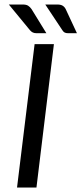

<svg xmlns="http://www.w3.org/2000/svg" viewBox="-20 -839 364 859"><path d="M19.5 0ZM143.1 0H56.2L134.8 -641.6H221.2ZM236.8 -818.8Q251.5 -818.8 260.3 -813.5Q269 -808.1 273.9 -798.3L324.2 -690.4H284.7Q274.9 -690.4 269 -693.6Q263.2 -696.8 258.8 -704.1L182.6 -818.8ZM82 -818.8Q97.2 -818.8 105.7 -813.5Q114.3 -808.1 121.1 -798.3L187.5 -690.4H143.6Q133.8 -690.4 127 -693.6Q120.1 -696.8 114.3 -703.6L19.5 -818.8Z"/></svg>

Font: Carlito
Style: Italic
Weight: 400
Italic angle: -7°
Designer: Lukasz Dziedzic
Foundry: tyPoland Lukasz Dziedzic
Version: Version 1.104